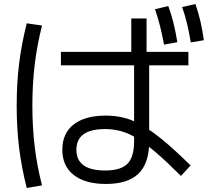

<svg xmlns="http://www.w3.org/2000/svg" viewBox="-20 -875 1040 955"><path d="M507 40Q404 40 347 -4.5Q290 -49 290 -130Q290 -212 346.5 -256Q403 -300 507 -300Q555 -300 599.5 -288.5Q644 -277 691.5 -249Q739 -221 796.5 -173Q854 -125 928 -52L880 0Q810 -70 757.5 -115Q705 -160 663 -186Q621 -212 582.5 -222.5Q544 -233 503 -233Q360 -233 360 -130Q360 -27 503 -27Q581 -27 614 -60.5Q647 -94 647 -173V-583H633V-783H709V-583H722V-170Q722 -63 669 -11.5Q616 40 507 40ZM113 60Q87 -42 75 -140Q63 -238 63 -350Q63 -460 75 -558Q87 -656 113 -759L189 -748Q164 -649 152.5 -552.5Q141 -456 141 -350Q141 -243 152.5 -146.5Q164 -50 189 47ZM283 -550V-617H917V-550ZM796 -653Q787 -701 776.5 -743.5Q766 -786 751 -829L817 -845Q833 -802 843.5 -758.5Q854 -715 862 -665ZM929 -664Q921 -712 911 -754.5Q901 -797 886 -840L952 -855Q967 -812 977 -768.5Q987 -725 994 -675Z"/></svg>

Font: M PLUS 1
Style: Regular
Weight: 400
Designer: Coji Morishita
Foundry: UNDERFOREST DESIGN
Version: Version 1.001